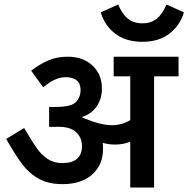

<svg xmlns="http://www.w3.org/2000/svg" viewBox="-20 -835 839 855"><path d="M7.5 0ZM666.2 -495V0H560V-203.8Q527.5 -191.2 492.5 -191.2Q465 -191.2 437.5 -198.8Q438.8 -190 438.8 -171.2Q438.8 -101.2 390.6 -58.1Q342.5 -15 258.8 -15Q197.5 -15 154.4 -38.1Q111.2 -61.2 80 -102.5Q48.8 -143.8 7.5 -216.2L87.5 -265Q122.5 -205 143.8 -175Q165 -145 192.5 -126.9Q220 -108.8 257.5 -108.8Q301.2 -108.8 323.1 -128.1Q345 -147.5 345 -183.8Q345 -225 315.6 -249.4Q286.2 -273.8 222.5 -270H198.8V-358.8H227.5Q297.5 -358.8 318.1 -380.6Q338.8 -402.5 338.8 -433.8Q338.8 -491.2 271.2 -491.2Q225 -491.2 172.5 -446.2L118.8 -520Q157.5 -550 195.6 -566.2Q233.8 -582.5 281.2 -582.5Q350 -582.5 391.9 -543.1Q433.8 -503.8 433.8 -441.2Q433.8 -392.5 408.8 -358.8Q383.8 -325 343.8 -313.8L360 -306.2Q430 -277.5 478.8 -277.5Q522.5 -277.5 560 -300V-495H486.2V-582.5H775V-495ZM428.8 -780 506.2 -815Q523.8 -772.5 549.4 -751.9Q575 -731.2 613.8 -731.2Q652.5 -731.2 678.1 -751.9Q703.8 -772.5 721.2 -815L798.8 -780Q782.5 -722.5 735 -685.6Q687.5 -648.8 613.8 -648.8Q540 -648.8 492.5 -685.6Q445 -722.5 428.8 -780Z"/></svg>

Font: Cambay
Style: Bold
Weight: 700
Designer: Pooja Saxena
Foundry: Pooja Saxena
Version: Version 1.096;PS 001.096;hotconv 1.0.70;makeotf.lib2.5.58329